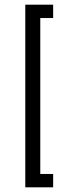

<svg xmlns="http://www.w3.org/2000/svg" viewBox="-20 -760 298 820"><path d="M88 40V-740H207V-683H152V-17H207V40Z"/></svg>

Font: Raleway-v4020
Style: Regular
Weight: 400
Designer: Matt McInerney, Pablo Impallari, Rodrigo Fuenzalida
Foundry: Matt McInerney, Pablo Impallari, Rodrigo Fuenzalida
Version: Version 4.020;PS 004.020;hotconv 1.0.88;makeotf.lib2.5.64775